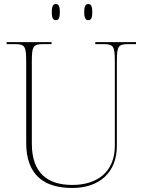

<svg xmlns="http://www.w3.org/2000/svg" viewBox="-20 -923 719 953"><path d="M418 -823C431 -823 438 -831 438 -863C438 -894 431 -903 418 -903C406 -903 398 -894 398 -863C398 -831 406 -823 418 -823ZM257 -823C270 -823 277 -831 277 -863C277 -894 270 -903 257 -903C245 -903 237 -894 237 -863C237 -831 245 -823 257 -823ZM339 10C473 10 560 -67 560 -198V-616C560 -693 566 -704 616 -704H655V-714H453V-704H494C544 -704 550 -693 550 -616V-199C550 -73 466 -5 339 -5C214 -5 138 -66 138 -210V-616C138 -693 144 -704 194 -704H236V-714H13V-704H54C104 -704 110 -693 110 -616V-214C110 -51 202 10 339 10Z"/></svg>

Font: Noto Serif Display Thin
Style: Regular
Weight: 100
Designer: Monotype Design Team
Foundry: Monotype Imaging Inc.
Version: Version 2.009